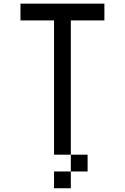

<svg xmlns="http://www.w3.org/2000/svg" viewBox="-20 -747 676 1040"><path d="M90.9 -727.3V-636.4H272.7V90.9H363.6V-636.4H545.5V-727.3ZM363.6 90.9V181.8H454.5V90.9ZM272.7 181.8V272.7H363.6V181.8Z"/></svg>

Font: Departure Mono
Style: Regular
Weight: 400
Monospace: yes
Designer: Helena Zhang
Version: Version 1.500;Glyphs 3.3.1 (3343)